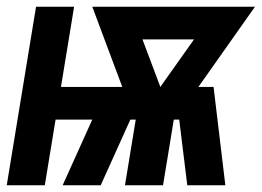

<svg xmlns="http://www.w3.org/2000/svg" viewBox="-34 -550 777 570"><path d="M-14 0H99L131 -195H240L152 0H265L353 -195H369L337 0H450L482 -195H498L522 0H635L600 -292H555L723 -530H240L329 -292H147L186 -530H73ZM442 -292 389 -433H542Z"/></svg>

Font: Iosevka Sparkle SmBdObl
Style: Regular
Weight: 600
Italic angle: -9°
Designer: Belleve Invis
Foundry: Belleve Invis
Version: Version 4.5.0; ttfautohint (v1.8.3)